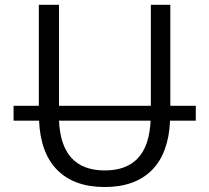

<svg xmlns="http://www.w3.org/2000/svg" viewBox="-20 -750 850 780"><path d="M35.2 -259.8V-320.3H137.7V-730.5H219.7V-320.3H592.8V-730.5H671.9V-320.3H775.4V-259.8H670.9Q665 -127 596.7 -58.6Q528.3 9.8 405.3 9.8Q282.2 9.8 213.4 -58.6Q144.5 -127 138.7 -259.8ZM591.8 -259.8H219.7Q228.5 -57.6 405.8 -57.6Q583 -57.6 591.8 -259.8Z"/></svg>

Font: Gen Shin Gothic Normal
Style: Regular
Weight: 300
Designer: [Source Han Sans]
Ryoko NISHIZUKA  (kana & ideographs); Paul D. Hunt (Latin, Greek & Cyrillic); Wenlong ZHANG  (bopomofo
Version: Version 1.002.20150607